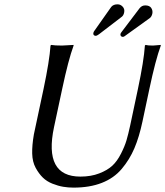

<svg xmlns="http://www.w3.org/2000/svg" viewBox="-20 -855 761 885"><path d="M682.1 -792Q679.2 -778.8 670.9 -772L554.2 -688Q550.8 -685.1 545.4 -685.1Q541 -685.1 537.6 -688.7Q534.2 -692.4 535.2 -698.2Q536.1 -702.6 541.5 -709L624 -817.9Q634.3 -830.1 649.4 -830.1Q669.4 -830.1 677.2 -818.1Q685.1 -806.2 682.1 -792ZM552.2 -796.9Q549.3 -783.7 541.5 -777.8L436.5 -697.3Q426.8 -689.9 420.9 -689.9Q415.5 -689.9 412.4 -693.4Q409.2 -696.8 410.2 -702.1Q411.1 -708 415 -712.9L492.7 -823.2Q502.9 -835.4 522.5 -835Q535.6 -835 545.7 -824Q555.7 -813 552.2 -796.9ZM615.7 -444.8Q643.1 -574.2 647.9 -645L650.9 -647.9Q661.1 -645 685.1 -645L720.7 -647.9L721.2 -645Q696.8 -578.6 668.5 -444.8L636.7 -294.9Q621.6 -223.6 599.4 -171.4Q577.1 -119.1 541 -76.4Q504.9 -33.7 449.2 -12Q393.6 9.8 318.8 9.8Q294.4 9.8 271.2 5.9Q248 2 221.9 -8.3Q195.8 -18.6 177.5 -36.4Q159.2 -54.2 144.3 -81.5Q129.4 -108.9 128.4 -147Q127.4 -185.1 136.2 -235.8L180.7 -444.8Q208 -574.2 212.9 -645L215.8 -647.9Q232.4 -645 266.1 -645L318.8 -647.9L319.3 -645Q294.9 -578.6 266.6 -444.8L229 -269Q180.7 -41 350.6 -41Q399.4 -41 437.3 -55.7Q475.1 -70.3 497.6 -91.1Q520 -111.8 537.6 -146.5Q555.2 -181.2 563.2 -208.7Q571.3 -236.3 580.1 -276.9Z"/></svg>

Font: Linux Biolinum O
Style: Italic
Weight: 400
Italic angle: -12°
Designer: Philipp H. Poll
Foundry: Philipp H. Poll
Version: Version 1.1.3